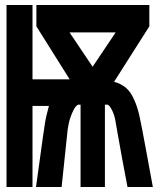

<svg xmlns="http://www.w3.org/2000/svg" viewBox="-20 -745 640 765"><path d="M6 -725H109.5V-429H257.5L125 -640V-725H575V-640L434.5 -419Q460.5 -412.5 481 -395.8Q501.5 -379 516 -344.5Q528 -317 535.8 -282.2Q543.5 -247.5 562.5 -144L589 0H488Q465 -119.5 448 -217Q441.5 -256.5 438.5 -271Q435.5 -285.5 430 -298Q424 -312 418 -320Q412 -328 407.5 -328H398V0H301V-328H292Q289 -328 283.8 -322.5Q278.5 -317 274.5 -309.5Q266 -293.5 259.8 -275Q253.5 -256.5 249.5 -228L225.5 0H123.5Q158.5 -260 164 -280.5L175 -323H109.5V0H6ZM441 -616H257L349 -479Z"/></svg>

Font: JuliaMono Black
Style: Regular
Weight: 900
Monospace: yes
Designer: cormullion
Foundry: corm
Version: Version 0.054; ttfautohint (v1.8.4)